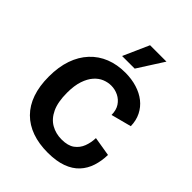

<svg xmlns="http://www.w3.org/2000/svg" viewBox="-252 -1036 1184 1184"><g transform="rotate(45 340.0 -443.5)"><path d="M376 14Q299 14 238.5 -7.5Q178 -29 135.5 -71.5Q93 -114 71 -177Q49 -240 49 -323Q49 -407 71.5 -472Q94 -537 136.5 -582.5Q179 -628 237 -651Q295 -674 366 -674Q421 -674 468 -659.5Q515 -645 549 -618Q583 -591 602.5 -552Q622 -513 623 -464L490 -429Q490 -471 471.5 -499Q453 -527 423.5 -541.5Q394 -556 361 -556Q332 -556 303.5 -544.5Q275 -533 251.5 -506.5Q228 -480 213.5 -437Q199 -394 199 -332Q199 -251 222.5 -201Q246 -151 287 -127.5Q328 -104 379 -104Q434 -104 464.5 -126.5Q495 -149 508.5 -184.5Q522 -220 523 -260L649 -239Q648 -186 633 -139.5Q618 -93 586 -58.5Q554 -24 502 -5Q450 14 376 14ZM389 -732H279L354 -901H497Z"/></g></svg>

Font: Bricolage Grotesque 96pt ExtraBold
Style: Bold
Weight: 700
Version: Version 1.001;gftools[0.9.33.dev8+g029e19f]